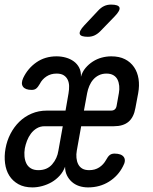

<svg xmlns="http://www.w3.org/2000/svg" viewBox="-45 -805 665 835"><path d="M240 -324 253 -399Q256 -416 255.5 -431.5Q255 -447 249 -459Q243 -471 231.5 -478Q220 -485 201 -485Q176 -485 157 -472.5Q138 -460 128 -440Q120 -426 112.5 -420Q105 -414 93 -414Q65 -414 55 -428Q45 -442 56 -466Q76 -508 113.5 -534Q151 -560 201 -560Q222 -560 241.5 -554.5Q261 -549 276 -538Q291 -527 299.5 -510.5Q308 -494 307 -471Q313 -493 327 -509.5Q341 -526 359 -537.5Q377 -549 397.5 -554.5Q418 -560 439 -560Q474 -560 498.5 -547.5Q523 -535 538 -513Q553 -491 557.5 -462Q562 -433 556 -400L544 -336Q537 -295 514 -275.5Q491 -256 450 -256H308L289 -150Q286 -134 287.5 -118.5Q289 -103 295 -91Q301 -79 312.5 -72Q324 -65 343 -65Q368 -65 386.5 -77Q405 -89 416 -109Q424 -124 432 -130.5Q440 -137 453 -137Q483 -137 493.5 -122Q504 -107 490 -82Q469 -40 429 -15Q389 10 338 10Q317 10 299 4Q281 -2 267.5 -14Q254 -26 246 -42.5Q238 -59 238 -80Q230 -58 214.5 -41Q199 -24 180 -13Q161 -2 139 4Q117 10 96 10Q60 10 35 -4Q10 -18 -4.5 -41Q-19 -64 -23 -95Q-27 -126 -21 -159Q-15 -193 0.5 -223Q16 -253 39 -275.5Q62 -298 92.5 -311Q123 -324 159 -324ZM228 -256H149Q130 -256 115 -247Q100 -238 89.5 -224Q79 -210 72.5 -193Q66 -176 63 -160Q60 -142 61.5 -125Q63 -108 69.5 -94.5Q76 -81 89 -73Q102 -65 122 -65Q160 -65 182 -90.5Q204 -116 209 -150ZM320 -324H438Q448 -324 454 -329Q460 -334 462 -344L472 -400Q475 -416 473.5 -431.5Q472 -447 466 -459Q460 -471 448 -478Q436 -485 418 -485Q400 -485 385.5 -478Q371 -471 360.5 -459Q350 -447 343.5 -431.5Q337 -416 334 -400ZM337 -645Q306 -645 302 -657Q298 -669 321 -694L382 -759Q394 -772 407.5 -778.5Q421 -785 438 -785Q470 -785 474.5 -772.5Q479 -760 454 -734L391 -669Q379 -657 366 -651Q353 -645 337 -645Z"/></svg>

Font: Maple Mono NL
Style: Italic
Weight: 400
Italic angle: -10°
Monospace: yes
Designer: subframe7536
Version: Version 7.000